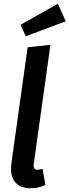

<svg xmlns="http://www.w3.org/2000/svg" viewBox="-20 -994 372 1028"><path d="M161 -119 160 -108Q160 -96 165 -90.5Q170 -85 181 -85Q191 -85 208 -90L223 -4Q186 14 142 14Q93 14 66 -13.5Q39 -41 39 -91Q39 -100 41 -120L128 -741L250 -754ZM332 -880 118 -800 90 -861 290 -974Z"/></svg>

Font: Fira Sans Condensed Medium
Style: Italic
Weight: 500
Width: 3
Italic angle: -8°
Designer: bBox Type GmbH & Carrois Corporate GbR & Edenspiekermann AG
Foundry: bBox Type GmbH & Carrois Corporate GbR & Edenspiekermann AG
Version: Version 4.301